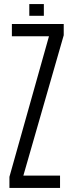

<svg xmlns="http://www.w3.org/2000/svg" viewBox="-20 -917 357 937"><path d="M26 0V-54L219 -740H38V-800H291V-745L94 -60H273V0ZM123 -840V-897H194V-840Z"/></svg>

Font: Big Shoulders Display
Style: Regular
Weight: 400
Designer: Patric King
Foundry: XO Type Co
Version: Version 1.000; ttfautohint (v1.8.2)